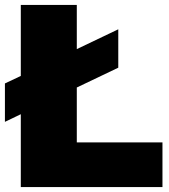

<svg xmlns="http://www.w3.org/2000/svg" viewBox="-20 -760 685 780"><path d="M64.5 0V-296L0 -265V-421L64.5 -451.5V-740H292V-560.5L460.5 -641V-485L292 -404.5V-181.5H640V0Z"/></svg>

Font: Encode Sans SmExp Black
Style: Regular
Weight: 900
Width: 6
Designer: Multiple Designers
Foundry: Impallari Type
Version: Version 3.002; ttfautohint (v1.8.3) -l 8 -r 50 -G 200 -x 14 